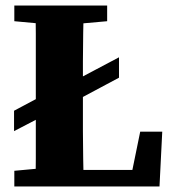

<svg xmlns="http://www.w3.org/2000/svg" viewBox="-20 -677 632 697"><path d="M412 -469V-395L223 -294V-369ZM187 -358V-282L31 -201V-275ZM32 0V-57L173 -70H188V0ZM108 0Q110 -51 110 -101Q110 -151 110 -199Q110 -247 110 -290V-350Q110 -402 110 -453Q110 -504 110 -555.5Q110 -607 108 -657H284Q283 -607 282 -556Q281 -505 281 -453.5Q281 -402 281 -350V-294Q281 -249 281 -200.5Q281 -152 282 -101.5Q283 -51 284 0ZM199 0V-60H491L454 -28L489 -199H569L559 0ZM32 -600V-657H369V-600L223 -587H173Z"/></svg>

Font: Source Serif 4 18pt
Style: Bold
Weight: 700
Designer: Frank Grießhammer
Foundry: Adobe Systems Incorporated
Version: Version 4.004;hotconv 1.0.116;makeotfexe 2.5.65601